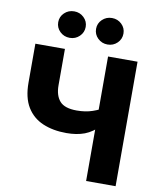

<svg xmlns="http://www.w3.org/2000/svg" viewBox="-100 -1027 909 1105"><g transform="rotate(10 354.0 -475.0)"><path d="M319.8 -252Q241.7 -252 181.9 -277.3Q122.1 -302.7 88.6 -357.4Q55.2 -412.1 55.2 -500V-727.5H228V-515.1Q228 -455.1 256.6 -422.6Q285.2 -390.1 356 -390.1Q407.2 -390.1 447.8 -404.1Q488.3 -418 515.1 -436.5V-331.5Q471.2 -286.1 425.5 -269Q379.9 -252 319.8 -252ZM480 0V-727.5H652.3V0ZM464.4 -794.9Q431.2 -794.9 407.7 -817.6Q384.3 -840.3 384.3 -872.6Q384.3 -904.8 407.7 -927.2Q431.2 -949.7 464.4 -949.7Q498 -949.7 521.2 -927.2Q544.4 -904.8 544.4 -872.6Q544.4 -840.3 521.2 -817.6Q498 -794.9 464.4 -794.9ZM243.7 -794.9Q210 -794.9 186.5 -817.6Q163.1 -840.3 163.1 -872.6Q163.1 -904.8 186.5 -927.2Q210 -949.7 243.7 -949.7Q276.9 -949.7 300.3 -927.2Q323.7 -904.8 323.7 -872.6Q323.7 -840.3 300.3 -817.6Q276.9 -794.9 243.7 -794.9Z"/></g></svg>

Font: Inter 16pt ExtraBold
Style: Regular
Weight: 800
Version: Version 4.001;git-66647c0bb